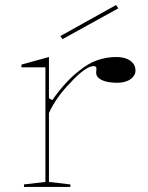

<svg xmlns="http://www.w3.org/2000/svg" viewBox="-20 -741 587 761"><path d="M75 0V-10L160 -20V-474H65V-485L174 -515V-352L187 -344Q214 -382 240 -410.5Q266 -439 292 -459Q328 -489 364.5 -502Q401 -515 441 -515Q464 -515 481 -508.5Q498 -502 507.5 -490Q517 -478 517 -461Q517 -448 508 -437Q499 -426 483 -419.5Q467 -413 444 -413Q418 -413 399.5 -418Q381 -423 371 -432Q361 -441 361 -453Q361 -457 361.5 -459.5Q362 -462 362 -465Q362 -468 362 -471Q362 -479 350 -479Q335 -479 310.5 -461Q286 -443 258 -412Q232 -386 210 -355Q188 -324 174 -293V-20L259 -10V0ZM228 -586 219 -598 440 -721 449 -708Z"/></svg>

Font: Kalnia SemiExpanded Thin
Style: Regular
Weight: 250
Width: 6
Designer: Frida Medrano
Foundry: Frida Medrano
Version: Version 1.105